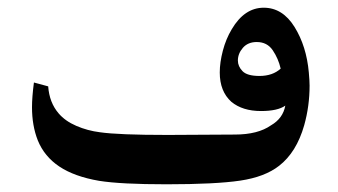

<svg xmlns="http://www.w3.org/2000/svg" viewBox="-20 -469 876 498"><path d="M781 -281Q783 -259 783 -247Q783 -194 769 -144Q749 -74 704 -39Q667 -10 603 -0.5Q539 9 412 9Q293 9 237 0Q173 -11 134 -37Q95 -63 78 -105Q63 -143 63 -191Q63 -217 68 -255L105 -245Q108 -203 132 -175Q149 -155 178 -142.5Q207 -130 239 -126Q287 -119 415 -119L589 -120Q649 -120 683 -144Q714 -162 720 -195Q700 -181 657 -181Q609 -181 580 -205Q550 -232 550 -281Q550 -307 558 -337.5Q566 -368 581 -393Q614 -449 664 -449Q713 -449 744 -399Q775 -349 781 -281ZM646 -360Q623 -360 610 -345Q597 -330 597 -312Q597 -297 609 -284.5Q621 -272 653 -272Q687 -272 708 -291Q702 -317 687.5 -338.5Q673 -360 646 -360Z"/></svg>

Font: Mirza SemiBold
Style: Regular
Weight: 600
Designer: Arabic design by Kourosh Beigpour, Latin design by Eduardo Tunni, engineering by Lasse Fister
Version: Version 1.0010g